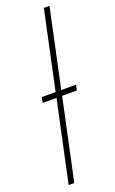

<svg xmlns="http://www.w3.org/2000/svg" viewBox="-150 -797 500 834"><g transform="rotate(-20 100.5 -380.0)"><path d="M13 0H39L119 -374H187L192 -399H124L201 -760H175L98 -399H34L29 -374H93Z"/></g></svg>

Font: Noto Sans Condensed Thin
Style: Italic
Weight: 100
Width: 3
Italic angle: -12°
Designer: Monotype Design Team
Foundry: Monotype Imaging Inc.
Version: Version 2.013